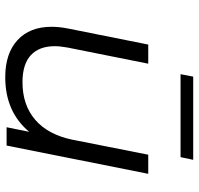

<svg xmlns="http://www.w3.org/2000/svg" viewBox="-32 -700 738 713"><g transform="rotate(90 336.5 -344.0)"><path d="M626 -526 521 0H453L470 -84Q396 5 267 5Q179 5 129.5 -40.5Q80 -86 80 -167Q80 -195 86 -226L146 -526H217L157 -226Q152 -198 152 -179Q152 -121 185.5 -90Q219 -59 286 -59Q370 -59 425 -106Q480 -153 499 -243L555 -526ZM265 -693H574L564 -646H256Z"/></g></svg>

Font: Idrija
Style: Italic
Weight: 400
Italic angle: -11.3°
Designer: Julieta Ulanovsky
Foundry: Julieta Ulanovsky
Version: Version 7.200